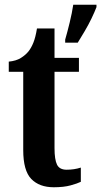

<svg xmlns="http://www.w3.org/2000/svg" viewBox="-20 -780 427 810"><path d="M207 10Q146 10 112 -25Q78 -60 78 -147V-477H17V-520Q48 -523 68 -535.5Q88 -548 100 -563Q112 -578 121 -600.5Q130 -623 136 -660H210V-536H313V-477H210V-155Q210 -107 220.5 -85.5Q231 -64 261 -64Q293 -64 321 -73V-13Q307 -6 278 2Q249 10 207 10ZM255 -613Q264 -644 274 -685Q284 -726 289 -760H387V-750Q379 -729 366 -702Q353 -675 337 -648Q321 -621 308 -600H255Z"/></svg>

Font: Noto Serif Hebrew ExtraCondensed
Style: Bold
Weight: 700
Width: 2
Designer: Monotype Design Team
Foundry: Monotype Imaging Inc.
Version: Version 2.004; ttfautohint (v1.8.4.7-5d5b)